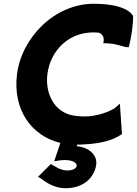

<svg xmlns="http://www.w3.org/2000/svg" viewBox="-20 -745 725 1017"><path d="M249 124 181 192 193 198C205 205 255 252 327 252C421 252 477 198 489 132C500 68 438 33 386 29L389 21C398 21 411 21 421 20C546 15 598 -16 626 -35L615 -196L600 -183C596 -179 592 -175 583 -169C557 -154 508 -134 450 -129C421 -127 394 -129 369 -133C263 -151 219 -255 231 -352C247 -481 352 -587 503 -572C522 -564 532 -551 529 -526L527 -516H537C595 -516 636 -495 653 -495H662C676 -549 685 -607 685 -661C668 -689 615 -725 476 -725C270 -725 94 -546 70 -351C47 -166 145 -25 300 12L267 109L282 107C289 106 303 102 329 103C374 104 389 123 386 135C383 147 366 158 336 158C297 158 267 132 249 124Z"/></svg>

Font: Bluebird
Style: SfBdObl
Weight: 700
Designer: Jasper
Foundry: Cannot Into Space Fonts
Version: Version 0.98